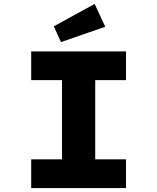

<svg xmlns="http://www.w3.org/2000/svg" viewBox="-20 -963 806 983"><path d="M139.7 0V-147.1H297.5V-552.9H139.7V-700H625.2V-552.9H467.5V-147.1H625.2V0ZM292.2 -747.5 255.6 -828.2 464.5 -943 518.9 -826Z"/></svg>

Font: Lexend Giga
Style: Regular
Weight: 400
Designer: Bonnie Shaver-Troup, Thomas Jockin
Foundry: Lexend
Version: Version 1.007